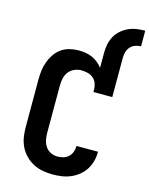

<svg xmlns="http://www.w3.org/2000/svg" viewBox="-139 -1045 886 1139"><g transform="rotate(15 304.0 -475.0)"><path d="M297 8Q267 8 236.5 2.5Q206 -3 179 -17Q152 -31 130 -53Q108 -75 94.5 -102.5Q81 -130 76 -160Q71 -190 71 -221V-514Q71 -542 74.5 -570Q78 -598 87.5 -624Q97 -650 113 -673.5Q129 -697 151.5 -713Q174 -729 201.5 -736Q229 -743 257 -743Q278 -743 299 -740Q320 -737 339.5 -728.5Q359 -720 376 -706.5Q393 -693 406 -676V-768Q406 -794 411 -820Q416 -846 428.5 -869Q441 -892 461 -910Q481 -928 505 -939Q529 -950 555.5 -954Q582 -958 608 -958V-862Q590 -862 572.5 -855.5Q555 -849 543 -835.5Q531 -822 526 -804Q521 -786 521 -768V-527H405V-543Q405 -562 398 -580.5Q391 -599 376.5 -611Q362 -623 343 -628Q324 -633 304 -633Q282 -633 261 -624Q240 -615 226.5 -597.5Q213 -580 208 -558Q203 -536 203 -514V-221Q203 -199 207.5 -178Q212 -157 224 -139Q236 -121 256 -111.5Q276 -102 297 -102Q315 -102 333 -107Q351 -112 364.5 -124.5Q378 -137 384.5 -154.5Q391 -172 391 -190V-192H523V-188Q523 -160 515.5 -132.5Q508 -105 493 -81.5Q478 -58 455.5 -40Q433 -22 407 -11Q381 0 353 4Q325 8 297 8Z"/></g></svg>

Font: Iosevka Extrabold Extended
Style: Regular
Weight: 800
Width: 7
Monospace: yes
Designer: Belleve Invis
Foundry: Belleve Invis
Version: Version 32.5.0; ttfautohint (v1.8.4)